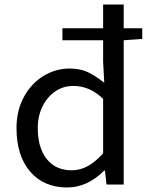

<svg xmlns="http://www.w3.org/2000/svg" viewBox="-20 -816 660 849"><path d="M527 -638V0H451L444 -62H441Q366 13 277 13Q174 13 113.5 -57Q53 -127 53 -250Q53 -327 85.5 -387Q118 -447 172 -480Q226 -513 288 -513Q333 -513 367 -497.5Q401 -482 441 -450L436 -543V-638H256V-691H436V-796H527V-691H609V-644ZM304 -436Q260 -436 224.5 -412Q189 -388 168 -345.5Q147 -303 147 -250Q147 -163 186.5 -113Q226 -63 297 -63Q334 -63 368 -81.5Q402 -100 436 -138V-379Q403 -410 371 -423Q339 -436 304 -436Z"/></svg>

Font: Noto Sans SC
Style: Regular
Weight: 400
Designer: Ryoko NISHIZUKA ____ (kana & ideographs); Paul D. Hunt (Latin, Greek & Cyrillic); Wenlong ZHANG ___ (bopomofo); Sandoll 
Foundry: Adobe Systems Incorporated
Version: Version 1.004